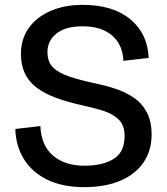

<svg xmlns="http://www.w3.org/2000/svg" viewBox="-20 -759 686 789"><path d="M487 -509Q485 -555 464 -586.5Q443 -618 406.5 -634.5Q370 -651 320 -651Q250 -651 212.5 -621.5Q175 -592 175 -545Q175 -505 198 -482Q221 -459 264.5 -444.5Q308 -430 368 -417Q413 -408 455 -394Q497 -380 530.5 -357Q564 -334 583.5 -297Q603 -260 603 -206Q603 -141 570.5 -92.5Q538 -44 476 -17Q414 10 325 10Q238 10 175.5 -20Q113 -50 79 -104Q45 -158 43 -229L146 -241Q149 -162 197.5 -120Q246 -78 328 -78Q402 -78 447 -106Q492 -134 492 -200Q492 -244 468 -267.5Q444 -291 405 -303.5Q366 -316 319 -326Q255 -340 207.5 -358Q160 -376 128.5 -400.5Q97 -425 81.5 -459Q66 -493 66 -538Q66 -598 97.5 -643Q129 -688 186.5 -713.5Q244 -739 320 -739Q445 -739 516 -679.5Q587 -620 591 -521Z"/></svg>

Font: BDO Grotesk
Style: Regular
Weight: 400
Designer: Deni Anggara
Foundry: Lokal Container
Version: Version 2.000